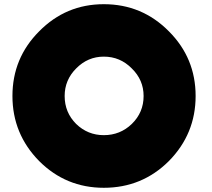

<svg xmlns="http://www.w3.org/2000/svg" viewBox="-20 -892 1009 912"><path d="M662.1 -436Q662.1 -512.2 606 -566.9Q550.8 -623 473.1 -623Q397 -623 341.8 -566.9Q287.1 -512.2 287.1 -436Q287.1 -357.9 341.8 -303.2Q397 -250 473.1 -250Q550.8 -250 606 -303.2Q662.1 -357.9 662.1 -436ZM166 -127Q39.1 -255.9 39.1 -436Q39.1 -616.2 166 -743.2Q293 -872.1 473.1 -872.1Q654.8 -872.1 782.2 -743.2Q909.2 -616.2 909.2 -436Q909.2 -255.9 782.2 -127Q654.8 0 473.1 0Q293 0 166 -127Z"/></svg>

Font: DimaBlue
Style: Bold
Weight: 700
Designer: R.Balvardi
Foundry: Dima Software Group
Version: Version 1.00;February 3, 2019;FontCreator 11.5.0.2427 64-bit